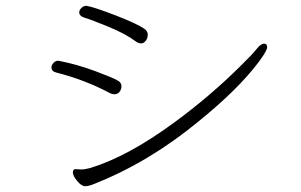

<svg xmlns="http://www.w3.org/2000/svg" viewBox="-20 -672 1040 664"><path d="M279 -652Q307 -647 380.5 -618.5Q454 -590 480 -572Q491 -564 491 -552Q491 -540 484 -531Q477 -522 468.5 -522Q460 -522 452 -527Q415 -555 355 -579.5Q295 -604 274.5 -610Q254 -616 254 -629Q254 -637 261.5 -644.5Q269 -652 279 -652ZM258 -86H263Q270 -86 276.5 -87.5Q283 -89 292 -91Q423 -131 582 -248Q705 -338 810 -442Q852 -483 867 -502Q882 -521 893 -521Q904 -521 904 -509Q904 -497 875 -458Q803 -362 664 -250Q495 -111 306 -36Q287 -28 274.5 -28Q262 -28 247 -46Q232 -64 232 -76Q232 -88 243.5 -87Q255 -86 258 -86ZM182 -462Q248 -449 309.5 -426Q371 -403 386 -394Q400 -387 400 -374.5Q400 -362 393 -354Q386 -346 377 -346Q368 -346 362 -349Q274 -396 175 -421Q158 -425 158 -439Q158 -447 165 -454.5Q172 -462 182 -462Z"/></svg>

Font: ToneOZ-Pinyin-WenKai-Light
Style: Light
Weight: 300
Designer: Fontworks Inc.
Foundry: ToneOZ
Version: Version 0.240331